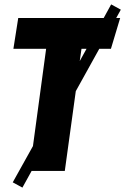

<svg xmlns="http://www.w3.org/2000/svg" viewBox="-20 -778 570 874"><path d="M530 -734 509 -696H527L485 -556H432L325 -363L275 0H124L82 76L38 52L130 -113L190 -556H41L63 -696H452L486 -758ZM343 -500 374 -556H351Z"/></svg>

Font: Fira Sans Extra Condensed Black
Style: Italic
Weight: 900
Width: 3
Italic angle: -8°
Designer: Carrois Corporate & Edenspiekermann AG
Foundry: Carrois Corporate GbR & Edenspiekermann AG
Version: Version 4.203